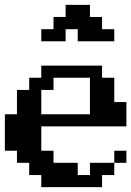

<svg xmlns="http://www.w3.org/2000/svg" viewBox="-20 -770 540 790"><path d="M500 -250H149.9V-149.9H200.2V-100.1H299.8V-49.8H350.1V-100.1H450.2V-149.9H500V-100.1H450.2V-49.8H399.9V0H149.9V-49.8H100.1V-100.1H49.8V-149.9H0V-299.8H49.8V-399.9H100.1V-450.2H149.9V-500H399.9V-450.2H450.2V-350.1H500ZM149.9 -299.8H350.1V-450.2H200.2V-399.9H149.9ZM450.2 -600.1H299.8V-649.9H250V-600.1H149.9V-649.9H200.2V-700.2H250V-750H350.1V-700.2H399.9V-649.9H450.2Z"/></svg>

Font: Redaction 50
Style: Bold
Weight: 700
Designer: Jeremy Mickel / Forest Young
Foundry: MCKL
Version: Version 2.001;hotconv 1.0.113;makeotfexe 2.5.65598 DEVELOPME